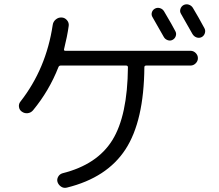

<svg xmlns="http://www.w3.org/2000/svg" viewBox="-20 -858 1040 911"><path d="M758 -805Q800 -734 812 -710Q818 -699 814 -687Q810 -675 799 -669Q788 -663 775.5 -667.5Q763 -672 757 -683Q727 -737 704 -776Q697 -787 700.5 -799Q704 -811 715 -817Q726 -823 738.5 -819.5Q751 -816 758 -805ZM851 -834Q863 -840 875.5 -836Q888 -832 895 -821Q921 -778 950 -724Q956 -713 952 -700.5Q948 -688 937 -682Q925 -676 912.5 -680.5Q900 -685 893 -697Q873 -733 839 -792Q832 -803 836 -815.5Q840 -828 851 -834ZM84 -328Q72 -336 70 -350.5Q68 -365 77 -376Q199 -532 230 -739Q232 -755 244.5 -765.5Q257 -776 273 -775Q288 -774 298 -762Q308 -750 306 -735Q299 -685 284 -625Q282 -617 290 -617H884Q898 -617 908.5 -606.5Q919 -596 919 -582Q919 -568 908.5 -557.5Q898 -547 884 -547H674Q665 -547 665 -539Q663 -284 575.5 -149.5Q488 -15 298 32Q283 36 270.5 28Q258 20 253 6Q249 -7 256 -19.5Q263 -32 277 -36Q441 -77 513 -193Q585 -309 587 -539Q587 -547 578 -547H268Q260 -547 257 -539Q213 -427 137 -335Q127 -323 112 -321Q97 -319 84 -328Z"/></svg>

Font: Rounded Mplus 1c
Style: Regular
Weight: 400
Version: Version 1.059.20150529